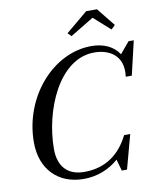

<svg xmlns="http://www.w3.org/2000/svg" viewBox="-103 -1050 949 1141"><g transform="rotate(-10 372.0 -480.0)"><path d="M526.5 -924.5 625.5 -836 649.5 -859.5 561 -969.5H496L364 -859.5L384.5 -838.5ZM310 10C391.5 10 465 -20 520.5 -69L540 0H571.5L627 -205H590C540 -103 454.5 -30.5 320.5 -30.5C216.5 -30.5 165 -93.5 165 -195.5C165 -427.5 286 -719.5 500 -719.5C584 -719.5 678 -677 660 -545H696.5L744.5 -750H713L655.5 -681.5C622 -733.5 561.5 -760 490 -760C257 -760 54.5 -528 54.5 -255C54.5 -92 156.5 10 310 10Z"/></g></svg>

Font: Bodoni* 06pt
Style: Italic
Weight: 400
Italic angle: -13°
Version: Version 2.3